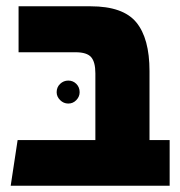

<svg xmlns="http://www.w3.org/2000/svg" viewBox="-20 -590 571 610"><path d="M455 -145H519V0H14L36 -145H283V-357Q283 -393 269.5 -408.5Q256 -424 220 -424H39V-570H268Q371 -570 413 -519Q455 -468 455 -364ZM233 -297Q233 -283 222.5 -272Q212 -261 197 -261Q182 -261 171 -272Q160 -283 160 -297Q160 -313 171 -323.5Q182 -334 197 -334Q212 -334 222.5 -323.5Q233 -313 233 -297Z"/></svg>

Font: FiraGO ExtraBold
Style: Regular
Weight: 800
Designer: bBox Type
Foundry: bBox Type GmbH
Version: Version 1.001;PS 001.001;hotconv 1.0.88;makeotf.lib2.5.64775